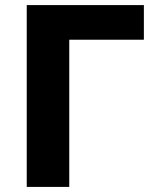

<svg xmlns="http://www.w3.org/2000/svg" viewBox="-20 -734 607 754"><path d="M545 -714V-578H252V0H85V-714Z"/></svg>

Font: Noto Sans UI Extra
Style: Regular
Weight: 800
Designer: Monotype Design Team
Foundry: Monotype Imaging Inc.
Version: Version 1.901